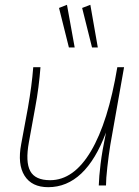

<svg xmlns="http://www.w3.org/2000/svg" viewBox="-20 -770 575 797"><path d="M180 7Q112 7 82 -40.5Q52 -88 68 -172L96 -323Q104 -369 109.5 -410.5Q115 -452 118 -491H148Q145 -451 139.5 -408Q134 -365 126 -323L100 -180Q85 -98 105.5 -60Q126 -22 188 -22Q286 -22 357.5 -142.5Q429 -263 467 -491H495L438 -169Q431 -125 425.5 -76Q420 -27 420 0H390Q391 -36 397.5 -89.5Q404 -143 420 -220Q335 7 180 7ZM362 -573 321 -737 355 -750 386 -573ZM266 -573 225 -737 258 -750 290 -573Z"/></svg>

Font: Livvic Thin
Style: Italic
Weight: 250
Italic angle: -10°
Designer: Jacques Le Bailly, Baron von Fonthausen
Version: Version 1.001; ttfautohint (v1.8.2)